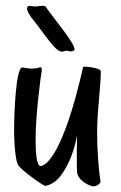

<svg xmlns="http://www.w3.org/2000/svg" viewBox="-20 -646 427 680"><path d="M336 -3C329 -47 324 -112 324 -179C324 -255 337 -335 337 -394C337 -403 297 -410 280 -410C277 -410 274 -409 274 -407C203 -94 141 -58 123 -58C110 -58 106 -106 106 -149C106 -244 125 -379 127 -390C128 -394 128 -397 128 -400C128 -405 126 -408 123 -408C119 -408 113 -403 93 -403C79 -403 64 -407 59 -407C36 -407 30 -242 30 -190C30 -125 36 -73 45 -60C58 -42 132 12 140 12C150 12 175 2 193 -21C227 -65 244 -119 253 -166C252 -134 252 -100 252 -74C252 -57 252 -44 253 -37C255 -5 301 14 310 14C325 14 336 3 336 -3ZM103 -569C141 -521 176 -463 199 -463C208 -463 213 -469 223 -465C231 -462 244 -465 244 -471C244 -494 177 -572 141 -623C138 -627 127 -625 126 -625C124 -625 107 -623 105 -623C102 -623 86 -625 83 -625C78 -625 62 -617 103 -569Z"/></svg>

Font: Oregano
Style: Regular
Weight: 400
Designer: Astigmatic (AOETI)
Foundry: Astigmatic (AOETI)
Version: Version 1.000